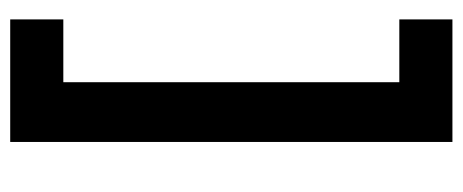

<svg xmlns="http://www.w3.org/2000/svg" viewBox="-285 -497 906 376"><g transform="rotate(-90 168.0 -309.0)"><path d="M78 -742H318V-638H195V20H318V124H78Z"/></g></svg>

Font: Montserrat arm Medium
Style: Regular
Weight: 500
Designer: Julieta Ulanovsky
Foundry: Julieta Ulanovsky
Version: Version 6.000;PS 006.000;hotconv 1.0.88;makeotf.lib2.5.64775